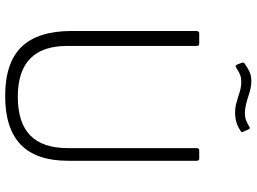

<svg xmlns="http://www.w3.org/2000/svg" viewBox="-145 -839 994 744"><g transform="rotate(90 352.0 -467.0)"><path d="M540.5 -50.5C582.2 -90.8 603 -152 603 -234V-732C603 -738.7 600.3 -742 595 -742H563C557 -742 554 -738.7 554 -732V-233C554 -167.7 537.5 -119 504.5 -87C471.5 -55 421.7 -39 355 -39C223.7 -39 158 -102.7 158 -230V-731C158 -735.7 157.2 -738.7 155.5 -740C153.8 -741.3 151 -742 147 -742H109C103 -742 100 -738 100 -730V-249C100 -161 120.5 -95.8 161.5 -53.5C202.5 -11.2 266 10 352 10C436 10 498.8 -10.2 540.5 -50.5ZM416 -881C442.7 -881 465.7 -887.7 485 -901C489.7 -903 492 -905.3 492 -908C492 -909.3 491.7 -910.3 491 -911L482 -932C480 -936 478 -938 476 -938C474.7 -938 472.3 -937 469 -935C459 -929 450.5 -924.8 443.5 -922.5C436.5 -920.2 427.7 -919 417 -919C402.3 -919 382.3 -923 357 -931C332.3 -939.7 311.7 -944 295 -944C281 -944 268.8 -941.7 258.5 -937C248.2 -932.3 237 -925.7 225 -917C223.7 -915.7 222.8 -914.3 222.5 -913C222.2 -911.7 222.3 -910 223 -908L230 -889C232 -885 234 -883 236 -883C237.3 -883 239.3 -883.7 242 -885C244.7 -886.3 248.5 -888.7 253.5 -892C258.5 -895.3 264.5 -898.3 271.5 -901C278.5 -903.7 287.7 -905 299 -905C314.3 -905 331.7 -901.3 351 -894C363.7 -890 374.7 -886.8 384 -884.5C393.3 -882.2 404 -881 416 -881Z"/></g></svg>

Font: Libre Franklin ExtraLight
Style: Regular
Weight: 275
Designer: Pablo Impallari, Rodrigo Fuenzalida
Foundry: Impallari Type
Version: Version 1.002; ttfautohint (v1.5)